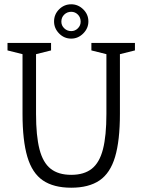

<svg xmlns="http://www.w3.org/2000/svg" viewBox="-20 -867 664 895"><path d="M539 -336Q539 -212 516.5 -136Q494 -60 444 -26Q394 8 312 8Q230 8 180 -26Q130 -60 107.5 -136Q85 -212 85 -336H148Q148 -234 164 -171.5Q180 -109 216 -80.5Q252 -52 312 -52Q372 -52 408 -80.5Q444 -109 460 -171.5Q476 -234 476 -336ZM476 -667H539V-336H476ZM148 -336H85V-667H148ZM15 -667H95V-612L15 -632ZM406 -667H486V-612L406 -632ZM138 -612V-667H218V-632ZM529 -612V-667H609V-632ZM232 -767Q232 -800 255.5 -823.5Q279 -847 312 -847Q344 -847 368 -823.5Q392 -800 392 -767Q392 -735 368 -711Q344 -687 312 -687Q279 -687 255.5 -711Q232 -735 232 -767ZM266 -766Q266 -748 279.5 -735Q293 -722 312 -722Q330 -722 343 -735Q356 -748 356 -766Q356 -786 343 -799Q330 -812 312 -812Q293 -812 279.5 -799Q266 -786 266 -766Z"/></svg>

Font: Epunda Slab Light
Style: Regular
Weight: 300
Designer: Simon Atzbach
Foundry: typofactur
Version: Version 1.102